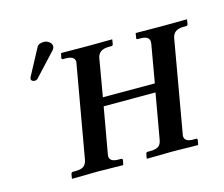

<svg xmlns="http://www.w3.org/2000/svg" viewBox="-102 -861 1165 999"><g transform="rotate(-15 480.5 -362.0)"><path d="M748 -568.8Q749 -572.8 749 -582Q749 -612.8 701.2 -612.8H687Q678.2 -612.8 680.2 -621.1L684.1 -645L686 -646Q784.2 -645 823.2 -645Q823.2 -645 959 -646L960.9 -645L957 -621.1Q955.1 -613.3 948.2 -612.8H933.1Q878.9 -612.8 871.1 -568.8L785.2 -77.1Q783.2 -69.3 783.2 -64.9Q783.2 -32.7 831.1 -33.2H846.2Q854 -33.2 852.1 -23.9L848.1 -1L846.2 1Q744.1 -1 709 -1Q709 -1 573.2 1L570.8 -1L575.2 -23.9Q576.2 -32.7 585 -33.2H599.1Q628.9 -33.2 643.1 -43.2Q657.2 -53.2 661.1 -77.1L704.1 -320.8H424.8L381.8 -77.1Q379.9 -69.3 379.9 -64.9Q379.9 -32.7 429.2 -33.2H442.9Q450.2 -33.2 449.2 -23.9L444.8 -1L442.9 1Q341.8 -1 306.2 -1L169.9 1L168 -1L171.9 -23.9Q173.8 -32.7 182.1 -33.2H195.8Q225.6 -33.2 239.7 -43.2Q253.9 -53.2 258.8 -77.1L345.2 -568.8Q347.2 -576.7 347.2 -582Q347.2 -612.8 297.9 -612.8H284.2Q277.3 -612.8 276.9 -621.1L282.2 -645L284.2 -646Q381.3 -645 419.9 -645L557.1 -646L558.1 -645L554.2 -621.1Q552.2 -613.3 544.9 -612.8H530.8Q475.6 -612.8 467.8 -568.8L433.1 -367.2H712.9ZM210.9 -725.1Q226.1 -725.1 239 -715.1Q252 -705.1 252 -691.9V-688Q250 -678.2 243.2 -670.9L129.9 -548.8Q124 -542 111.8 -542Q106 -542 100.1 -545.9Q94.2 -549.8 94.2 -555.2Q94.2 -561 97.2 -566.9L173.8 -710Q182.1 -725.1 210.9 -725.1Z"/></g></svg>

Font: Linux Libertine
Style: Semibold Italic
Weight: 600
Italic angle: -11.5°
Designer: Philipp H. Poll
Foundry: Philipp H. Poll
Version: Version 5.1.2 ; ttfautohint (v0.9)